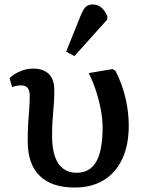

<svg xmlns="http://www.w3.org/2000/svg" viewBox="-20 -825 639 859"><path d="M314 14Q211 14 157.5 -38.5Q104 -91 104 -193Q104 -241 106 -273Q108 -305 110.5 -333.5Q113 -362 113 -397Q113 -420 103.5 -431.5Q94 -443 74 -443Q64 -443 54 -441Q44 -439 34 -435L23 -476Q45 -496 72.5 -507Q100 -518 127 -518Q175 -518 199 -493.5Q223 -469 223 -421Q223 -392 221.5 -368.5Q220 -345 218 -323Q216 -301 214.5 -276Q213 -251 213 -218Q213 -164 225 -127Q237 -90 262 -71Q287 -52 322 -52Q382 -52 410.5 -101.5Q439 -151 439 -255Q439 -291 431.5 -332Q424 -373 410.5 -415.5Q397 -458 377 -498L483 -516L496 -509Q515 -473 528.5 -432Q542 -391 549 -348Q556 -305 556 -262Q556 -176 527 -114Q498 -52 444 -19Q390 14 314 14ZM313 -574 276 -594 342 -758Q353 -785 364.5 -795Q376 -805 395 -805Q416 -805 432 -792.5Q448 -780 460 -753V-738Z"/></svg>

Font: Literata 18pt Medium
Style: Regular
Weight: 500
Designer: Latin by Veronika Burian and Jose Scaglione. Greek by Irene Vlachou. Cyrillic by Vera Evstafieva.
Foundry: TypeTogether
Version: Version 3.103;gftools[0.9.29]